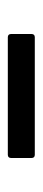

<svg xmlns="http://www.w3.org/2000/svg" viewBox="171 -1086 109 491"><g transform="rotate(-90 225.5 -840.5)"><path d="M384 -814V-867C384 -872 381 -875 376 -875H75C70 -875 67 -872 67 -867V-814C67 -809 70 -806 75 -806H376C381 -806 384 -809 384 -814Z"/></g></svg>

Font: Shippori Mincho OTF SemiBold
Style: Regular
Weight: 600
Designer: FONTDASU
Foundry: FONTDASU / Google Inc. / but / Adobe
Version: Version 3.300;hotconv 1.0.109;makeotfexe 2.5.65596